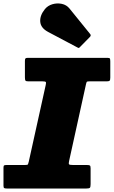

<svg xmlns="http://www.w3.org/2000/svg" viewBox="-40 -1082 653 1102"><path d="M-20 -16.5V-119.5Q-20 -131 -15.8 -133Q-11.5 -135 0 -135H104Q118.5 -135 120.5 -138.8Q122.5 -142.5 125 -153.5L222.5 -594.5Q225.5 -607.5 222.8 -611.2Q220 -615 205 -615H124Q109.5 -615 106.2 -619.2Q103 -623.5 103 -638.5V-732Q103 -743.5 106.2 -746.8Q109.5 -750 120 -750H577Q588.5 -750 590.8 -745.8Q593 -741.5 593 -729.5V-636.5Q593 -622.5 589 -618.8Q585 -615 571 -615H473Q460.5 -615 458.5 -612.8Q456.5 -610.5 454 -600.5L356.5 -157.5Q353 -142.5 356.5 -138.8Q360 -135 379 -135H458Q472 -135 476 -132Q480 -129 480 -115.5V-25.5Q480 -8.5 475.8 -4.2Q471.5 0 455 0H0Q-11.5 0 -15.8 -2.5Q-20 -5 -20 -16.5ZM218 -1030Q234.5 -1050 261.2 -1057.8Q288 -1065.5 315 -1059.8Q342 -1054 359 -1033L476 -888.5Q485 -879.5 476.5 -870.5L419.5 -812.5Q415.5 -808 412.8 -807Q410 -806 404.5 -809.5L236.5 -898.5Q194 -921 191 -957Q188 -993 218 -1030Z"/></svg>

Font: Besley* Fatface
Style: Italic
Weight: 900
Italic angle: -13°
Designer: Owen Earl
Foundry: indestructible type*
Version: Version 3.000; ttfautohint (v1.8.3)